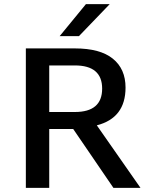

<svg xmlns="http://www.w3.org/2000/svg" viewBox="-20 -916 736 936"><path d="M515 -896 365 -740H271L399 -896ZM533 0 337 -287H220V0H106V-680H345Q468 -680 530 -630Q592 -580 592 -489Q592 -341 452 -305L665 0ZM220 -597V-370H345Q478 -370 478 -484Q478 -597 345 -597Z"/></svg>

Font: Martel Sans DemiBold
Style: Regular
Weight: 600
Designer: Dan Reynolds and Mathieu Réguer
Foundry: Dan Reynolds and Mathieu Réguer
Version: Version 1.001;PS 001.001;hotconv 1.0.70;makeotf.lib2.5.58329